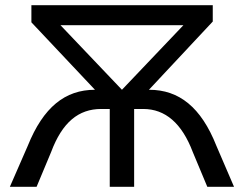

<svg xmlns="http://www.w3.org/2000/svg" viewBox="-20 -720 940 740"><path d="M18 0H121L177 -134C220 -249 283 -300 370 -300H403V0H497V-300H532C617 -300 681 -245 723 -134L779 0H882L814 -158C755 -307 670 -374 555 -374H554L800 -637V-700H101V-634L346 -374C231 -374 147 -307 87 -158ZM687 -623 450 -374 213 -623Z"/></svg>

Font: Malon Grotesk Med
Style: Regular
Weight: 500
Designer: Julieta Ulanovsky
Foundry: Julieta Ulanovsky
Version: Version 7.200